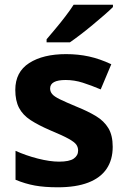

<svg xmlns="http://www.w3.org/2000/svg" viewBox="-20 -786 537 816"><path d="M459 -162Q459 -107 433 -68.5Q407 -30 355 -10Q303 10 226 10Q169 10 128 2.5Q87 -5 46 -22V-145Q90 -125 141 -112Q192 -99 231 -99Q275 -99 293.5 -112Q312 -125 312 -146Q312 -160 304.5 -171Q297 -182 272 -196Q247 -210 194 -232Q143 -254 110 -275.5Q77 -297 61 -327.5Q45 -358 45 -404Q45 -480 104 -518Q163 -556 261 -556Q312 -556 358 -546Q404 -536 453 -513L408 -406Q368 -423 332 -434.5Q296 -446 259 -446Q226 -446 209.5 -437Q193 -428 193 -410Q193 -397 201.5 -386.5Q210 -376 234.5 -364Q259 -352 307 -332Q354 -313 388 -292.5Q422 -272 440.5 -241.5Q459 -211 459 -162ZM460 -756Q446 -742 423 -722Q400 -702 373.5 -680Q347 -658 321.5 -638.5Q296 -619 277 -606H178V-619Q194 -638 215.5 -663.5Q237 -689 258 -716.5Q279 -744 293 -766H460Z"/></svg>

Font: Noto Sans Canadian Aboriginal
Style: Regular
Weight: 400
Designer: Monotype Design Team, Typotheque's Kevin King
Foundry: Monotype Imaging Inc.
Version: Version 2.002